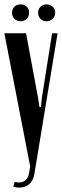

<svg xmlns="http://www.w3.org/2000/svg" viewBox="-24 -851 283 877"><path d="M150 -403 156 -363H163L167 -403L214 -699H239L133 -56Q128 -26 109.5 -10Q91 6 64 6Q58 6 51 5Q44 4 37 2L43 -20Q100 -7 109 -62L114 -90L-4 -699H95ZM31 -793Q31 -810 42 -820.5Q53 -831 70 -831Q87 -831 98 -820.5Q109 -810 109 -793Q109 -776 98 -765Q87 -754 70 -754Q53 -754 42 -765Q31 -776 31 -793ZM150 -793Q150 -809 161 -820Q172 -831 188 -831Q205 -831 216.5 -820.5Q228 -810 228 -793Q228 -776 216.5 -765Q205 -754 188 -754Q172 -754 161 -765Q150 -776 150 -793Z"/></svg>

Font: Moniqa Narrow Heading
Style: Bold
Weight: 700
Width: 4
Designer: Rajesh Rajput
Foundry: Rajesh Rajput
Version: Version 1.000